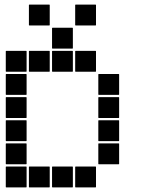

<svg xmlns="http://www.w3.org/2000/svg" viewBox="-20 -815 640 830"><path d="M307 -795H393Q395 -795 395 -793V-707Q395 -705 393 -705H307Q305 -705 305 -707V-793Q305 -795 307 -795ZM107 -795H193Q195 -795 195 -793V-707Q195 -705 193 -705H107Q105 -705 105 -707V-793Q105 -795 107 -795ZM207 -695H293Q295 -695 295 -693V-607Q295 -605 293 -605H207Q205 -605 205 -607V-693Q205 -695 207 -695ZM307 -595H393Q395 -595 395 -593V-507Q395 -505 393 -505H307Q305 -505 305 -507V-593Q305 -595 307 -595ZM207 -595H293Q295 -595 295 -593V-507Q295 -505 293 -505H207Q205 -505 205 -507V-593Q205 -595 207 -595ZM107 -595H193Q195 -595 195 -593V-507Q195 -505 193 -505H107Q105 -505 105 -507V-593Q105 -595 107 -595ZM7 -595H93Q95 -595 95 -593V-507Q95 -505 93 -505H7Q5 -505 5 -507V-593Q5 -595 7 -595ZM407 -495H493Q495 -495 495 -493V-407Q495 -405 493 -405H407Q405 -405 405 -407V-493Q405 -495 407 -495ZM7 -495H93Q95 -495 95 -493V-407Q95 -405 93 -405H7Q5 -405 5 -407V-493Q5 -495 7 -495ZM407 -395H493Q495 -395 495 -393V-307Q495 -305 493 -305H407Q405 -305 405 -307V-393Q405 -395 407 -395ZM7 -395H93Q95 -395 95 -393V-307Q95 -305 93 -305H7Q5 -305 5 -307V-393Q5 -395 7 -395ZM407 -295H493Q495 -295 495 -293V-207Q495 -205 493 -205H407Q405 -205 405 -207V-293Q405 -295 407 -295ZM7 -295H93Q95 -295 95 -293V-207Q95 -205 93 -205H7Q5 -205 5 -207V-293Q5 -295 7 -295ZM407 -195H493Q495 -195 495 -193V-107Q495 -105 493 -105H407Q405 -105 405 -107V-193Q405 -195 407 -195ZM7 -195H93Q95 -195 95 -193V-107Q95 -105 93 -105H7Q5 -105 5 -107V-193Q5 -195 7 -195ZM307 -95H393Q395 -95 395 -93V-7Q395 -5 393 -5H307Q305 -5 305 -7V-93Q305 -95 307 -95ZM207 -95H293Q295 -95 295 -93V-7Q295 -5 293 -5H207Q205 -5 205 -7V-93Q205 -95 207 -95ZM107 -95H193Q195 -95 195 -93V-7Q195 -5 193 -5H107Q105 -5 105 -7V-93Q105 -95 107 -95ZM7 -95H93Q95 -95 95 -93V-7Q95 -5 93 -5H7Q5 -5 5 -7V-93Q5 -95 7 -95Z"/></svg>

Font: Pixel Panel Black
Style: Regular
Weight: 900
Monospace: yes
Designer: Óliver Lalan
Foundry: Óliver Lalan
Version: Version 1.000; ttfautohint (v1.8.4.7-5d5b-dirty);gftools[0.9